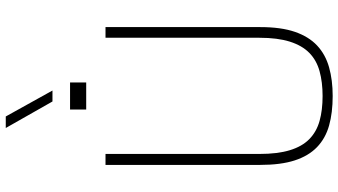

<svg xmlns="http://www.w3.org/2000/svg" viewBox="-274 -892 1174 666"><g transform="rotate(-90 313.0 -559.0)"><path d="M313 8Q255 8 210.5 -4.5Q166 -17 135.5 -46.5Q105 -76 89.5 -124Q74 -172 74 -243V-780H112V-246Q112 -183 125 -140.5Q138 -98 163.5 -73Q189 -48 226.5 -37.5Q264 -27 313 -27Q361 -27 399 -37.5Q437 -48 462.5 -73Q488 -98 501.5 -140.5Q515 -183 515 -246V-780H552V-243Q552 -171 535.5 -123Q519 -75 488 -46Q457 -17 412.5 -4.5Q368 8 313 8ZM332 -964H294L202 -1126H242ZM322 -847H266V-903H322ZM360 -847H304V-903H360Z"/></g></svg>

Font: Tanohe Sans ExtraLight
Style: Regular
Weight: 250
Designer: Village Type and Design LLC & Cristiano Sobral
Foundry: Cooper Hewitt Smithsonian Design Museum
Version: Version 1.00;September 29, 2021;FontCreator 13.0.0.2655 64-b